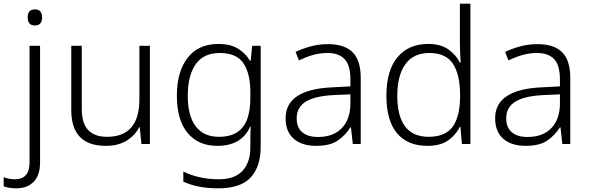

<svg xmlns="http://www.w3.org/2000/svg" viewBox="-72 -780 3191 1040"><path d="M78 -686Q78 -729 117 -729Q156 -729 156 -686Q156 -642 117 -642Q78 -642 78 -686ZM17 240Q-6 240 -23 237Q-40 234 -52 229V180Q-24 191 11 191Q47 191 67.5 169Q88 147 88 99V-532H145V100Q145 168 111 204Q77 240 17 240Z M740 -532V0H694L685 -91H682Q660 -47 614.5 -18.5Q569 10 501 10Q314 10 314 -184V-532H371V-189Q371 -112 405.5 -75.5Q440 -39 508 -39Q683 -39 683 -242V-532Z M1112 -542Q1174 -542 1215.5 -517.5Q1257 -493 1282 -451H1286L1294 -532H1340V17Q1340 122 1286 181Q1232 240 1111 240Q1051 240 1004.5 230.5Q958 221 921 204V149Q958 168 1007 179.5Q1056 191 1113 191Q1200 191 1242 145Q1284 99 1284 20V-11Q1284 -32 1284.5 -53.5Q1285 -75 1286 -94H1283Q1237 10 1105 10Q1002 10 944 -60Q886 -130 886 -262Q886 -391 944 -466.5Q1002 -542 1112 -542ZM1118 -493Q1031 -493 988 -432Q945 -371 945 -261Q945 -153 988 -96Q1031 -39 1112 -39Q1178 -39 1215.5 -65.5Q1253 -92 1268.5 -139Q1284 -186 1284 -246V-281Q1284 -382 1246.5 -437.5Q1209 -493 1118 -493Z M1704 -541Q1794 -541 1838 -497Q1882 -453 1882 -358V0H1839L1829 -90H1826Q1797 -45 1755.5 -17.5Q1714 10 1640 10Q1563 10 1519 -28.5Q1475 -67 1475 -139Q1475 -219 1540 -260.5Q1605 -302 1729 -307L1826 -312V-349Q1826 -427 1794.5 -460Q1763 -493 1702 -493Q1661 -493 1623 -482Q1585 -471 1547 -453L1529 -499Q1567 -517 1611.5 -529Q1656 -541 1704 -541ZM1736 -265Q1634 -260 1584.5 -229.5Q1535 -199 1535 -139Q1535 -89 1565.5 -63.5Q1596 -38 1650 -38Q1733 -38 1779 -85.5Q1825 -133 1826 -217V-269Z M2243 10Q2136 10 2078.5 -58.5Q2021 -127 2021 -261Q2021 -398 2081 -470Q2141 -542 2248 -542Q2315 -542 2356.5 -512.5Q2398 -483 2419 -441H2423Q2422 -464 2420.5 -492.5Q2419 -521 2419 -545V-760H2476V0H2430L2422 -93H2419Q2398 -50 2356 -20Q2314 10 2243 10ZM2250 -39Q2342 -39 2381 -95Q2420 -151 2420 -257V-266Q2420 -376 2381.5 -434.5Q2343 -493 2254 -493Q2168 -493 2124 -432.5Q2080 -372 2080 -260Q2080 -152 2122 -95.5Q2164 -39 2250 -39Z M2839 -541Q2929 -541 2973 -497Q3017 -453 3017 -358V0H2974L2964 -90H2961Q2932 -45 2890.5 -17.5Q2849 10 2775 10Q2698 10 2654 -28.5Q2610 -67 2610 -139Q2610 -219 2675 -260.5Q2740 -302 2864 -307L2961 -312V-349Q2961 -427 2929.5 -460Q2898 -493 2837 -493Q2796 -493 2758 -482Q2720 -471 2682 -453L2664 -499Q2702 -517 2746.5 -529Q2791 -541 2839 -541ZM2871 -265Q2769 -260 2719.5 -229.5Q2670 -199 2670 -139Q2670 -89 2700.5 -63.5Q2731 -38 2785 -38Q2868 -38 2914 -85.5Q2960 -133 2961 -217V-269Z"/></svg>

Font: Noto Sans Tamil Light
Style: Regular
Weight: 300
Designer: Jelle Bosma - Monotype Design Team
Foundry: Monotype Imaging Inc.
Version: Version 2.004; ttfautohint (v1.8.4.7-5d5b)